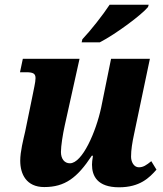

<svg xmlns="http://www.w3.org/2000/svg" viewBox="-20 -786 693 816"><path d="M327 -606H404C472 -641 582 -723 609 -756L612 -766H446C417 -722 366 -657 330 -619ZM486 10C575 10 615 -31 645 -65L623 -101C602 -84 589 -75 570 -75C549 -75 537 -98 537 -120C537 -149 542 -180 550 -217L617 -536H452L410 -329C388 -226 330 -92 277 -92C254 -92 239 -111 239 -140C239 -166 247 -216 255 -252L318 -536H77L65 -479H90C120 -479 131 -474 131 -454C131 -435 123 -407 118 -378L87 -227C79 -192 66 -142 66 -103C66 -46 92 9 168 9C256 9 308 -30 370 -124H375C372 -105 371 -95 371 -86C371 -39 393 10 486 10Z"/></svg>

Font: Noto Serif SemiCondensed Extra
Style: Italic
Weight: 800
Width: 4
Italic angle: -12°
Designer: Monotype Design Team
Foundry: Monotype Imaging Inc.
Version: Version 1.901